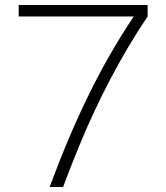

<svg xmlns="http://www.w3.org/2000/svg" viewBox="-20 -750 667 770"><path d="M179 0Q216 -100 254.5 -191Q293 -282 334 -366Q375 -450 420 -528.5Q465 -607 515 -682V-684H55V-730H572V-684Q531 -623 494.5 -561.5Q458 -500 424 -435.5Q390 -371 357.5 -301.5Q325 -232 294.5 -157.5Q264 -83 233 0Z"/></svg>

Font: M PLUS 2 Thin Light
Style: Regular
Weight: 300
Version: Version 1.001